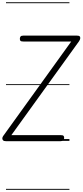

<svg xmlns="http://www.w3.org/2000/svg" viewBox="-58 -1246 730 1698"><path d="M-6 2.5Q-23.5 2.5 -30.5 -4.8Q-37.5 -12 -37.5 -21.5Q-37.5 -32.5 -30 -43L572 -879H148Q129 -879 123.2 -884.8Q117.5 -890.5 117.5 -903Q117.5 -914.5 123.5 -922.8Q129.5 -931 148 -931H621.5Q639 -931 645.5 -926Q652 -921 652 -909Q652 -903.5 649 -896Q646 -888.5 640.5 -880.5L42.5 -51H478Q497.5 -51 503.5 -45Q509.5 -39 509.5 -27.5Q509.5 -15 503.2 -6.2Q497 2.5 478 2.5ZM-6 2.5Q-23.5 2.5 -30.5 -4.8Q-37.5 -12 -37.5 -21.5Q-37.5 -32.5 -30 -43L572 -879H148Q129 -879 123.2 -884.8Q117.5 -890.5 117.5 -903Q117.5 -914.5 123.5 -922.8Q129.5 -931 148 -931H621.5Q639 -931 645.5 -926Q652 -921 652 -909Q652 -903.5 649 -896Q646 -888.5 640.5 -880.5L42.5 -51H478Q497.5 -51 503.5 -45Q509.5 -39 509.5 -27.5Q509.5 -15 503.2 -6.2Q497 2.5 478 2.5ZM-5 424.5H556V432.5H-5ZM-5 -16H556V0H-5ZM-5 -501.5H556V-493.5H-5ZM-5 -1226H556V-1218H-5Z"/></svg>

Font: Edu AU VIC WA NT Guides
Style: Regular
Weight: 400
Designer: Tina and Corey Anderson, Eben Sorkin, Mirko Velimirovic
Foundry: Google for Education
Version: Version 1.001